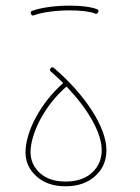

<svg xmlns="http://www.w3.org/2000/svg" viewBox="-20 -651 489 672"><path d="M69.3 -118.2C69.3 -84.5 82 -56.6 107.9 -33.7C133.3 -10.7 167 1 209.5 1C252 1 286.6 -10.7 313 -34.7C339.4 -58.1 352.5 -88.4 352.5 -125.5C352.5 -205.1 278.8 -318.8 168.9 -413.1C167 -414.6 165 -415.5 163.6 -415.5C161.1 -415.5 159.2 -414.6 157.2 -412.1C155.8 -410.2 154.8 -408.2 154.8 -406.7C154.8 -404.3 155.8 -402.3 158.2 -400.4C173.3 -387.2 187.5 -374 201.2 -360.4C121.6 -290.5 69.3 -189.9 69.3 -118.2ZM86.9 -118.2C86.9 -183.1 135.7 -282.2 212.9 -348.1C251 -308.1 281.2 -268.6 303.2 -229C325.2 -189.5 335.9 -154.8 335.9 -125.5C335.9 -93.8 324.7 -67.4 302.2 -46.9C279.3 -25.9 248.5 -15.6 209.5 -15.6C170.9 -15.6 140.6 -25.9 119.1 -45.9C97.7 -65.9 86.9 -90.3 86.9 -118.2ZM88.4 -602.5C89.8 -598.6 92.3 -596.7 95.2 -596.7C96.7 -596.7 97.7 -597.2 99.1 -597.7C129.9 -608.9 179.2 -614.7 224.6 -614.7C261.2 -614.7 294.9 -610.8 313 -603.5C314 -603 314.9 -602.5 315.9 -602.5C318.4 -602.5 322.3 -605 323.7 -608.4C324.2 -609.9 324.7 -611.3 324.7 -612.3C324.7 -615.7 322.8 -617.7 318.8 -619.1C296.9 -627.4 261.7 -631.3 224.6 -631.3C178.2 -631.3 127 -625.5 93.3 -613.3C89.4 -612.3 87.4 -610.4 87.4 -606.9C87.4 -605.5 87.9 -604 88.4 -602.5Z"/></svg>

Font: Mikhak Thin
Style: Regular
Weight: 100
Designer: Amin Abedi
Version: Version 3.2